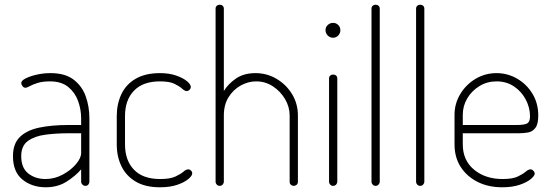

<svg xmlns="http://www.w3.org/2000/svg" viewBox="-20 -788 2341 814"><path d="M174 6Q116 6 75.5 -26.5Q35 -59 35 -126Q35 -179 64.5 -207.5Q94 -236 146.5 -247Q199 -258 268 -258H324V-286Q324 -324 311 -360Q298 -396 269 -419.5Q240 -443 192 -443Q161 -443 140 -436.5Q119 -430 106.5 -423Q94 -416 88 -416Q80 -416 75 -423.5Q70 -431 70 -436Q70 -446 88.5 -455.5Q107 -465 135.5 -471.5Q164 -478 194 -478Q256 -478 292 -450.5Q328 -423 343.5 -379.5Q359 -336 359 -286V-18Q359 -11 354.5 -5.5Q350 0 342 0Q335 0 329.5 -5.5Q324 -11 324 -18V-70Q299 -41 261.5 -17.5Q224 6 174 6ZM173 -29Q211 -29 245.5 -47.5Q280 -66 302 -92Q324 -118 324 -139V-223H269Q218 -223 172.5 -217Q127 -211 98.5 -190.5Q70 -170 70 -126Q70 -76 100 -52.5Q130 -29 173 -29Z M658 6Q596 6 555.5 -18Q515 -42 495 -83Q475 -124 475 -176V-296Q475 -347 494.5 -388.5Q514 -430 555 -454Q596 -478 658 -478Q698 -478 727.5 -467.5Q757 -457 773 -443.5Q789 -430 789 -419Q789 -415 786.5 -411Q784 -407 780 -404.5Q776 -402 771 -402Q763 -402 751.5 -412.5Q740 -423 719 -433Q698 -443 658 -443Q586 -443 548 -403.5Q510 -364 510 -296V-176Q510 -108 548 -68.5Q586 -29 659 -29Q701 -29 723.5 -39.5Q746 -50 757.5 -60Q769 -70 778 -70Q783 -70 786.5 -67.5Q790 -65 792.5 -61.5Q795 -58 795 -53Q795 -43 778.5 -29Q762 -15 731.5 -4.5Q701 6 658 6Z M911 0Q904 0 899 -5.5Q894 -11 894 -18V-751Q894 -759 899 -763.5Q904 -768 911 -768Q919 -768 924 -763.5Q929 -759 929 -751V-402Q946 -431 979.5 -454.5Q1013 -478 1063 -478Q1112 -478 1153 -453.5Q1194 -429 1218.5 -388.5Q1243 -348 1243 -298V-18Q1243 -9 1237.5 -4.5Q1232 0 1225 0Q1219 0 1213.5 -4.5Q1208 -9 1208 -18V-298Q1208 -335 1188.5 -368Q1169 -401 1137 -422Q1105 -443 1066 -443Q1032 -443 1000.5 -425.5Q969 -408 949 -376Q929 -344 929 -298V-18Q929 -11 924 -5.5Q919 0 911 0Z M1392 0Q1385 0 1380 -5.5Q1375 -11 1375 -18V-455Q1375 -463 1380 -467.5Q1385 -472 1392 -472Q1400 -472 1405 -467.5Q1410 -463 1410 -455V-18Q1410 -11 1405 -5.5Q1400 0 1392 0ZM1392 -628Q1379 -628 1369.5 -637.5Q1360 -647 1360 -660Q1360 -673 1369.5 -682Q1379 -691 1392 -691Q1405 -691 1414 -682Q1423 -673 1423 -660Q1423 -647 1414 -637.5Q1405 -628 1392 -628Z M1572 0Q1565 0 1560 -5.5Q1555 -11 1555 -18V-751Q1555 -759 1560 -763.5Q1565 -768 1572 -768Q1580 -768 1585 -763.5Q1590 -759 1590 -751V-18Q1590 -11 1585 -5.5Q1580 0 1572 0Z M1761 0Q1754 0 1749 -5.5Q1744 -11 1744 -18V-751Q1744 -759 1749 -763.5Q1754 -768 1761 -768Q1769 -768 1774 -763.5Q1779 -759 1779 -751V-18Q1779 -11 1774 -5.5Q1769 0 1761 0Z M2109 6Q2050 6 2004.5 -17Q1959 -40 1933 -80.5Q1907 -121 1907 -176V-301Q1907 -349 1931.5 -389.5Q1956 -430 1996.5 -454Q2037 -478 2085 -478Q2132 -478 2172.5 -454.5Q2213 -431 2237.5 -390.5Q2262 -350 2262 -298Q2262 -262 2250 -246Q2238 -230 2219.5 -226.5Q2201 -223 2179 -223H1942V-176Q1942 -108 1990 -68.5Q2038 -29 2111 -29Q2153 -29 2175 -39.5Q2197 -50 2208.5 -60Q2220 -70 2229 -70Q2234 -70 2238 -67Q2242 -64 2244.5 -60Q2247 -56 2247 -52Q2247 -43 2230.5 -29Q2214 -15 2183 -4.5Q2152 6 2109 6ZM1942 -258H2167Q2204 -258 2215.5 -265Q2227 -272 2227 -295Q2227 -331 2209.5 -365Q2192 -399 2160 -421Q2128 -443 2085 -443Q2045 -443 2012.5 -423Q1980 -403 1961 -371Q1942 -339 1942 -301Z"/></svg>

Font: Dosis ExtraLight ExtraLight
Style: Regular
Weight: 250
Version: Version 3.001; ttfautohint (v1.8.2)